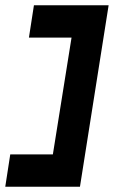

<svg xmlns="http://www.w3.org/2000/svg" viewBox="-25 -640 433 730"><path d="M14 -53 -5 70H279L388 -620H104L85 -497H247L176 -53Z"/></svg>

Font: Charger Pro
Style: UltraExtObl
Weight: 900
Designer: Jasper
Foundry: Cannot Into Space Fonts
Version: Version 1.09